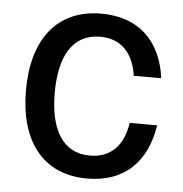

<svg xmlns="http://www.w3.org/2000/svg" viewBox="-44 -554 579 609"><g transform="rotate(5 246.0 -249.5)"><path d="M255 12.5C370.8 12.5 443.3 -54.2 461.7 -175H374.2C364.2 -104.2 325 -60.8 257.5 -60.8C170 -60.8 129.2 -133.3 129.2 -250C129.2 -366.7 170 -439.2 257.5 -439.2C325 -439.2 364.2 -395.8 374.2 -325H461.7C445.8 -445 371.7 -512.5 255 -512.5C112.5 -512.5 37.5 -410 37.5 -250C37.5 -91.7 110.8 12.5 255 12.5Z"/></g></svg>

Font: Familjen Grotesk
Style: Regular
Weight: 400
Designer: Anders Wikstroem, Jonas Baeckman, Matilda Gysing, Kristian Moeller
Foundry: Familjen STHLM AB
Version: Version 2.000